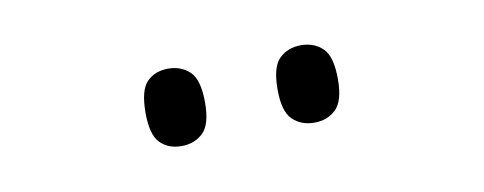

<svg xmlns="http://www.w3.org/2000/svg" viewBox="-27 -809 585 232"><g transform="rotate(-10 265.0 -693.5)"><path d="M346 -646Q330 -646 319.5 -656Q309 -666 309 -693Q309 -721 319.5 -731Q330 -741 346 -741Q362 -741 372.5 -731Q383 -721 383 -693Q383 -666 372.5 -656Q362 -646 346 -646ZM183 -646Q167 -646 157 -656Q147 -666 147 -693Q147 -721 157 -731Q167 -741 183 -741Q199 -741 209.5 -731Q220 -721 220 -693Q220 -666 209.5 -656Q199 -646 183 -646Z"/></g></svg>

Font: Noto Serif Hebrew SemiCondensed Light
Style: Regular
Weight: 300
Width: 4
Designer: Monotype Design Team
Foundry: Monotype Imaging Inc.
Version: Version 2.004; ttfautohint (v1.8.4.7-5d5b)